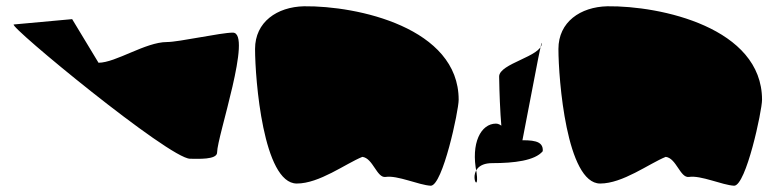

<svg xmlns="http://www.w3.org/2000/svg" viewBox="-20 -604 2475 612"><path d="M24 -526C4 -523 520 -98 586 -98C610 -98 672 -94 672 -118C672 -169 786 -500 722 -500C684 -500 550 -470 512 -470C444 -470 349 -404 294 -404L210 -543Z M793 -448C793 -352 819 -19 926 -19C998 -19 1081 -82 1135 -104C1169 -100 1181 -36 1209 -40C1247 -46 1315 -14 1353 -12C1391 -12 1442 -251 1442 -286C1442 -516 1119 -586 949 -584C863 -582 793 -534 793 -448Z M1499 -54C1511 32 1453 -84 1549 -84C1619 -84 1685 -92 1710 -122C1713 -158 1673 -157 1633 -157C1611 -157 1634 -134 1634 -110C1634 -82 1707 -494 1707 -466C1707 -424 1571 -402 1571 -360C1571 -348 1575 -124 1595 -124C1624 -136 1593 -210 1561 -210C1513 -210 1480 -148 1499 -54Z M1760 -448C1760 -352 1786 -19 1893 -19C1965 -19 2048 -82 2102 -104C2136 -100 2148 -36 2176 -40C2214 -46 2282 -14 2320 -12C2358 -12 2409 -251 2409 -286C2409 -516 2086 -586 1916 -584C1830 -582 1760 -534 1760 -448Z"/></svg>

Font: Recovery
Style: Regular
Weight: 400
Version: Version 0.27